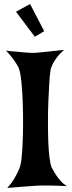

<svg xmlns="http://www.w3.org/2000/svg" viewBox="-20 -922 354 944"><path d="M9.8 -672.9Q43 -668.9 65.9 -667.5Q88.9 -666 103.5 -664.1Q121.1 -662.1 130.9 -662.1Q141.6 -661.1 163.1 -663.1Q181.6 -665 213.4 -668Q245.1 -670.9 294.9 -676.8Q272.5 -657.2 259.3 -639.2Q246.1 -621.1 239.3 -607.4Q230.5 -590.8 228.5 -576.2Q224.6 -552.7 222.2 -512.2Q219.7 -471.7 217.8 -423.8Q215.8 -376 215.8 -325.2Q215.8 -274.4 217.3 -229Q218.8 -183.6 223.1 -148.4Q227.5 -113.3 234.4 -97.7Q244.1 -80.1 254.9 -62.5Q264.6 -47.9 278.3 -32.2Q292 -16.6 309.6 -6.8Q252 -9.8 217.8 -9.8H182.6Q167 -9.8 142.6 -7.8Q122.1 -5.9 90.8 -3.9Q59.6 -2 15.6 2Q38.1 -22.5 50.8 -44.9Q63.5 -67.4 71.3 -84Q80.1 -103.5 83 -121.1Q86.9 -146.5 89.4 -184.1Q91.8 -221.7 92.8 -265.1Q93.8 -308.6 93.3 -354Q92.8 -399.4 90.8 -441.4Q88.9 -483.4 85.4 -517.6Q82 -551.8 77.1 -572.3Q74.2 -585 65.4 -600.6Q57.6 -614.3 44.4 -632.3Q31.2 -650.4 9.8 -672.9ZM58.6 -864.3 127.9 -902.3 197.3 -768.6 151.4 -741.2Z"/></svg>

Font: Irish Grover
Style: Regular
Weight: 400
Designer: Squid
Foundry: Font Diner, Inc DBA Sideshow
Version: Version 1.001